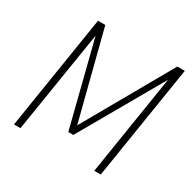

<svg xmlns="http://www.w3.org/2000/svg" viewBox="-155 -866 1033 1027"><g transform="rotate(30 361.5 -352.5)"><path d="M55 0 167 -705H212L353 -154H344L657 -705H703L591 0H551L653 -643H663L358 -110H327L192 -644H198L95 0Z"/></g></svg>

Font: Nunito Sans 10pt Condensed ExtraLight
Style: Italic
Weight: 250
Width: 3
Italic angle: -9°
Designer: Vernon Adams
Foundry: Vernon Adams
Version: Version 3.101;gftools[0.9.27]